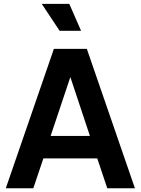

<svg xmlns="http://www.w3.org/2000/svg" viewBox="-20 -1006 752 1026"><path d="M268 -745H444L701 0H553.2L499.8 -159.5H211.8L158 0H11ZM460.5 -279.5 337.2 -650.5H374.8L250.5 -279.5ZM203 -985.5H350.2L413.2 -841.5H298.5Z"/></svg>

Font: Trafiko Sans Variable
Style: Regular
Weight: 400
Designer: Gumpita Rahayu / Trafiko
Foundry: Tokotype / Trafiko
Version: Version 0.001;FEAKit 1.0